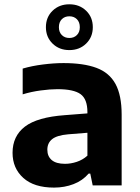

<svg xmlns="http://www.w3.org/2000/svg" viewBox="-20 -842 634 872"><path d="M225.5 10Q134.5 10 85.8 -34Q37 -78 37 -148Q37 -224 93.2 -267Q149.5 -310 274.5 -319L377 -327V-332.5Q377 -392 345.8 -414.5Q314.5 -437 241 -437Q207.5 -437 164.8 -431.2Q122 -425.5 83 -413.5V-530.5Q125.5 -543 175.5 -549.2Q225.5 -555.5 268.5 -555.5Q359.5 -555.5 418 -533.8Q476.5 -512 504.5 -460.8Q532.5 -409.5 532.5 -321V0H401L390 -53.5H382.5Q355 -21.5 314 -5.8Q273 10 225.5 10ZM195 -162Q195 -132 215 -115Q235 -98 275.5 -98Q301.5 -98 328.2 -106.8Q355 -115.5 377 -135V-239L289.5 -232Q238.5 -227.5 216.8 -210Q195 -192.5 195 -162ZM295 -614.5Q249 -614.5 218.8 -644Q188.5 -673.5 188.5 -718.5Q188.5 -764 218.8 -793.2Q249 -822.5 295 -822.5Q341 -822.5 371.2 -793.2Q401.5 -764 401.5 -718.5Q401.5 -673.5 371.2 -644Q341 -614.5 295 -614.5ZM295 -669.5Q316 -669.5 329.2 -682.8Q342.5 -696 342.5 -718.5Q342.5 -741.5 329.2 -754.8Q316 -768 295 -768Q274 -768 260.8 -754.8Q247.5 -741.5 247.5 -718.5Q247.5 -696 260.8 -682.8Q274 -669.5 295 -669.5Z"/></svg>

Font: Encode Sans Semi Expanded
Style: Bold
Weight: 700
Width: 6
Designer: Multiple Designers
Foundry: Impallari Type
Version: Version 3.000; ttfautohint (v1.8.3) -l 8 -r 50 -G 200 -x 14 